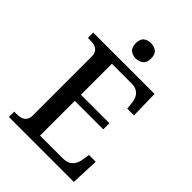

<svg xmlns="http://www.w3.org/2000/svg" viewBox="-259 -1032 1149 1149"><g transform="rotate(45 315.5 -457.0)"><path d="M35 0V-45H54Q75 -45 92 -50Q109 -55 119.5 -69Q130 -83 130 -109V-600Q130 -631 119.5 -645Q109 -659 92 -664Q75 -669 54 -669H35V-714H554L558 -536H501L496 -581Q494 -603 485 -621Q476 -639 458.5 -650Q441 -661 412 -661H246V-399H487V-347H246V-53H437Q468 -53 486.5 -64Q505 -75 515 -93Q525 -111 528 -133L535 -178H592L585 0ZM325 -784Q297 -784 278.5 -799Q260 -814 260 -849Q260 -885 278.5 -899.5Q297 -914 325 -914Q351 -914 370.5 -899.5Q390 -885 390 -849Q390 -814 370.5 -799Q351 -784 325 -784Z"/></g></svg>

Font: Noto Serif Khmer Medium
Style: Regular
Weight: 500
Version: Version 2.003